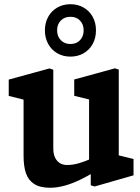

<svg xmlns="http://www.w3.org/2000/svg" viewBox="-20 -872 660 904"><path d="M91 -138.5V-434.2L123.1 -394.9L21.1 -420.4V-497.3L212.8 -549.8L230.9 -543.8V-173Q230.9 -147 239.5 -129.5Q248.2 -112 262.7 -103.5Q277.2 -95.1 295.1 -95.1Q321.5 -95.1 348.5 -102.6Q375.4 -110.1 407.5 -123.9Q419 -128.6 431.6 -134.3V-66.3Q390.3 -41.3 354.1 -24.1Q317.8 -6.9 283.1 2.5Q248.3 12 215.6 12Q168.2 12 140.7 -5.9Q113.2 -23.8 102.1 -56.5Q91 -89.2 91 -138.5ZM407.3 -84.4 399.4 -97.5V-426L421.1 -398.3L329.5 -420.9V-497.8L521.2 -550.3L539.2 -544.3V-117.9L517.1 -145.9L608.7 -123.4V-46.5L425.7 6L407.3 0.6ZM191.4 -729.1Q191.4 -764.4 206.7 -792.4Q221.9 -820.3 249.4 -836.3Q276.8 -852.2 311.7 -852.2Q346.5 -852.2 374 -836.3Q401.4 -820.3 416.7 -792.4Q431.9 -764.4 431.9 -729.1Q431.9 -693.8 416.7 -665.5Q401.4 -637.3 374 -621.4Q346.5 -605.4 311.7 -605.4Q276.8 -605.4 249.4 -621.4Q221.9 -637.3 206.7 -665.5Q191.4 -693.8 191.4 -729.1ZM373.9 -729.1Q373.9 -757.2 356.8 -775Q339.8 -792.9 311.7 -792.9Q283.2 -792.9 266 -775Q248.9 -757.2 248.9 -729.1Q248.9 -701 266.2 -682.9Q283.6 -664.8 311.7 -664.8Q339.8 -664.8 356.8 -682.9Q373.9 -701 373.9 -729.1Z"/></svg>

Font: Monaspace Xenon Var ExtraLight
Style: Regular
Weight: 200
Designer: Riley Cran and the Lettermatic Team
Version: Version 1.200 (Monaspace Xenon Var)